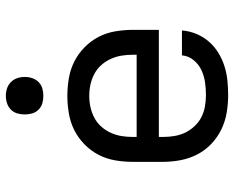

<svg xmlns="http://www.w3.org/2000/svg" viewBox="-90 -682 781 640"><g transform="rotate(-90 300.0 -362.5)"><path d="M302 8Q273 8 243.5 3Q214 -2 187.5 -15Q161 -28 139.5 -48.5Q118 -69 104.5 -95.5Q91 -122 85.5 -151Q80 -180 80 -210V-310Q80 -339 85 -368.5Q90 -398 103.5 -424Q117 -450 138.5 -471Q160 -492 186 -505Q212 -518 241.5 -523Q271 -528 300 -528Q329 -528 358.5 -523Q388 -518 414 -505Q440 -492 461.5 -471Q483 -450 496.5 -424Q510 -398 515 -368.5Q520 -339 520 -310V-223H163V-210Q163 -191 166 -172Q169 -153 177 -136Q185 -119 198.5 -104.5Q212 -90 228.5 -81.5Q245 -73 264 -69.5Q283 -66 302 -66Q324 -66 345 -69Q366 -72 385.5 -81Q405 -90 419 -107Q433 -124 435 -146H518Q516 -121 506.5 -98Q497 -75 481 -56.5Q465 -38 444 -25Q423 -12 399.5 -4.5Q376 3 351.5 5.5Q327 8 302 8ZM163 -297H437V-310Q437 -329 434 -347.5Q431 -366 423 -383.5Q415 -401 402.5 -415Q390 -429 373 -438Q356 -447 337.5 -451Q319 -455 300 -455Q281 -455 262.5 -451Q244 -447 227 -438Q210 -429 197.5 -415Q185 -401 177 -383.5Q169 -366 166 -347.5Q163 -329 163 -310ZM300 -608Q287 -608 275 -611.5Q263 -615 254 -624Q245 -633 241.5 -645Q238 -657 238 -670Q238 -683 241.5 -695Q245 -707 254 -716Q263 -725 275 -729Q287 -733 300 -733Q313 -733 325 -729Q337 -725 346 -716Q355 -707 359 -695Q363 -683 363 -670Q363 -657 359 -645Q355 -633 346 -624Q337 -615 325 -611.5Q313 -608 300 -608Z"/></g></svg>

Font: Zed Sans Extended
Style: Regular
Weight: 400
Width: 7
Designer: Belleve Invis
Foundry: Belleve Invis
Version: Version 1.0.0; ttfautohint (v1.8.4)